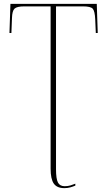

<svg xmlns="http://www.w3.org/2000/svg" viewBox="-20 -734 556 994"><path d="M313 240Q275 240 258.5 216.5Q242 193 242 139V-701H106Q68 -701 55.5 -689.5Q43 -678 42 -640L39 -563H29L34 -714H481L486 -563H476L473 -633Q471 -677 460 -689Q449 -701 410 -701H270V142Q270 192 280 211Q290 230 315 230Q331 230 344.5 226Q358 222 370 217V227Q358 232 344 236Q330 240 313 240Z"/></svg>

Font: Noto Serif Display SemiCondensed Thin
Style: Regular
Weight: 100
Width: 4
Designer: Monotype Design Team
Foundry: Monotype Imaging Inc.
Version: Version 2.009